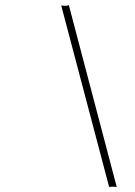

<svg xmlns="http://www.w3.org/2000/svg" viewBox="-20 -695 540 767"><path d="M416 51.8 224.6 -672.9Q227.1 -672.9 232.9 -672.4Q238.8 -671.9 243.2 -671.9Q248.5 -671.9 254.9 -674.8L446.3 51.8Q439.9 51.3 436.8 51Q433.6 50.8 428.2 50.8Q422.9 50.8 416 51.8Z"/></svg>

Font: Pinyon Script
Style: Regular
Weight: 400
Designer: Nicole Fally, Eben Sorkin
Foundry: Sorkin Type Co.
Version: Version 1.008; ttfautohint (v1.8.4.7-5d5b)